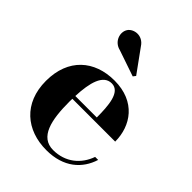

<svg xmlns="http://www.w3.org/2000/svg" viewBox="-206 -824 945 945"><g transform="rotate(45 266.5 -351.5)"><path d="M190 -594 326 -547.5 336.5 -561 250 -680.5C220 -727.5 164 -717 145.5 -689C124.5 -657 142 -605 190 -594ZM496.5 -136.5H475.5C450.5 -65 390.5 -14 305.5 -14C214.5 -14 193.5 -111 193.5 -240C193.5 -246.5 193.5 -253 194 -259.5H492C492 -368.5 424.5 -470 277.5 -470C138 -470 39.5 -385 39.5 -230C39.5 -75 143 10 282 10C402 10 470.5 -53 496.5 -136.5ZM277.5 -450.5C339 -450.5 343.5 -359 344 -279.5H194.5C198.5 -375.5 218 -450.5 277.5 -450.5Z"/></g></svg>

Font: Bodoni* 11pt
Style: Bold
Weight: 700
Version: Version 2.3